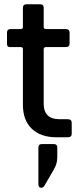

<svg xmlns="http://www.w3.org/2000/svg" viewBox="-20 -647 391 905"><path d="M250 48V95Q250 126 232 155L189 229Q183 238 175 238Q161 238 161 222V49Q161 32 177 32H234Q250 32 250 48ZM78 -425H30Q20 -425 16.5 -428.5Q13 -432 13 -441V-493Q13 -510 30 -510H78Q88 -510 88 -520V-610Q88 -627 106 -627H169Q186 -627 186 -610V-520Q186 -510 197 -510H290Q308 -510 308 -493V-441Q308 -425 290 -425H197Q186 -425 186 -415V-158Q186 -85 261 -85H300Q318 -85 318 -68V-16Q318 0 300 0H246Q172 0 130 -40Q88 -80 88 -153V-415Q88 -425 78 -425Z"/></svg>

Font: Rajdhani Semibold
Style: Regular
Weight: 600
Designer: Satya Rajpurohit, Jyotish Sonowal
Foundry: Indian Type Foundry
Version: Version 1.200;PS 1.0;hotconv 1.0.78;makeotf.lib2.5.61930; tt